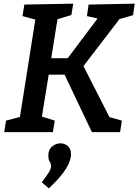

<svg xmlns="http://www.w3.org/2000/svg" viewBox="-20 -722 756 1049"><path d="M279 -63 269 0H3L13 -63L89 -83L173 -615L103 -634L113 -697L380 -702L370 -640L294 -617L260 -404H350L513 -621L455 -634L464 -697L716 -702L707 -639L633 -618L436 -361L578 -82L646 -63L636 0H482L333 -314H246L209 -85ZM247 307 208 274Q235 239 247 219.5Q259 200 259 187Q259 173 251.5 161Q244 149 244 128Q244 95 265 78Q286 61 310 61Q332 61 350 75.5Q368 90 368 122Q368 154 341 199Q314 244 247 307Z"/></svg>

Font: Bitter SemiBold
Style: Italic
Weight: 600
Italic angle: -9°
Designer: Sol Matas, and Bitter project Authors
Foundry: Sol Matas
Version: Version 2.001